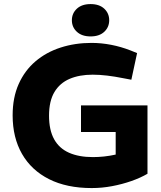

<svg xmlns="http://www.w3.org/2000/svg" viewBox="-20 -922 795 951"><path d="M434.3 9.5Q310.7 9.5 223.2 -34.5Q135.7 -78.5 89.1 -159.5Q42.6 -240.5 42.6 -350.5Q42.6 -439 72.6 -506Q102.6 -573 155.9 -618.3Q209.1 -663.5 280.4 -686.5Q351.6 -709.5 433.1 -709.5Q481.6 -709.5 530.6 -700Q579.6 -690.5 627 -672L659 -659L630.6 -527.1L590.7 -534.6Q548.7 -543.1 510.6 -547.6Q472.6 -552.1 439.1 -552.1Q373.4 -552.1 325 -531.5Q276.6 -510.9 249.7 -466.3Q222.9 -421.7 222.9 -349Q222.9 -277.9 248 -232.5Q273.1 -187.1 321.8 -165.5Q370.5 -143.9 440.3 -143.9Q467.3 -143.9 495.6 -146.9Q523.9 -149.9 553 -156.4V-268.2H381.2V-399.9H710.5V-61.4Q676.5 -41.4 631 -25.4Q585.6 -9.5 535.4 0Q485.2 9.5 434.3 9.5ZM428.7 -741.6Q385.4 -741.6 360.7 -764.6Q336 -787.5 336 -821.7Q336 -855.9 360.7 -878.9Q385.4 -901.8 428.7 -901.8Q472 -901.8 496.5 -878.9Q520.9 -855.9 520.9 -821.7Q520.9 -787.5 496.5 -764.6Q472 -741.6 428.7 -741.6Z"/></svg>

Font: REM Medium
Style: Regular
Weight: 500
Designer: Octavio Pardo
Foundry: Ashler Design
Version: Version 1.005;gftools[0.9.28]